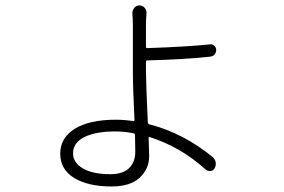

<svg xmlns="http://www.w3.org/2000/svg" viewBox="-20 -632 1040 702"><path d="M474.6 -77.1Q474.6 -90.8 473.6 -139.6Q472.7 -143.6 468.8 -144.5Q437.5 -151.4 400.4 -151.4Q330.1 -151.4 288.6 -130.9Q247.1 -110.4 247.1 -71.3Q247.1 -37.1 283.2 -16.1Q319.3 4.9 383.8 4.9Q428.7 4.9 451.7 -17.1Q474.6 -39.1 474.6 -77.1ZM518.6 -411.1Q513.7 -411.1 513.7 -406.2V-369.1Q513.7 -332 520.5 -183.6Q521.5 -178.7 525.4 -177.7Q650.4 -145.5 757.8 -57.6Q766.6 -49.8 768.6 -38.6Q770.5 -27.3 764.6 -16.6Q759.8 -7.8 749.5 -6.8Q739.3 -5.9 731.4 -12.7Q640.6 -94.7 527.3 -130.9Q523.4 -131.8 523.4 -127.9Q525.4 -78.1 525.4 -61.5Q525.4 -14.6 490.7 17.6Q456.1 49.8 388.7 49.8Q301.8 49.8 251 18.6Q200.2 -12.7 200.2 -70.3Q200.2 -127.9 253.4 -161.1Q306.6 -194.3 404.3 -194.3Q433.6 -194.3 467.8 -189.5Q471.7 -189.5 471.7 -193.4Q465.8 -313.5 465.8 -371.1V-540Q465.8 -561.5 463.9 -583Q463.9 -594.7 471.2 -603.5Q478.5 -612.3 489.3 -612.3Q501 -612.3 508.8 -603.5Q516.6 -594.7 515.6 -583Q513.7 -559.6 513.7 -541V-460Q513.7 -456.1 518.6 -456.1Q661.1 -460.9 747.1 -469.7Q755.9 -471.7 763.7 -464.8Q770.5 -459 770.5 -449.2Q770.5 -440.4 764.6 -432.6Q757.8 -425.8 748 -424.8Q661.1 -415 518.6 -411.1Z"/></svg>

Font: Gen Jyuu Gothic L Monospace Light
Style: Regular
Weight: 300
Designer: [Source Han Sans]
Ryoko NISHIZUKA  (kana & ideographs); Paul D. Hunt (Latin, Greek & Cyrillic); Wenlong ZHANG  (bopomofo
Version: Version 1.002.20150607